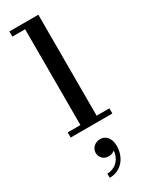

<svg xmlns="http://www.w3.org/2000/svg" viewBox="-274 -796 911 1175"><g transform="rotate(-30 182.0 -208.5)"><path d="M34.5 -36.5V0H329V-36.5H239V-750H34.5V-713.5H124.5V-36.5ZM120 157C120 189.5 141 216 181.5 216C199 216 213.5 208.5 223 200.5C216.5 268.5 169 303.5 118.5 303.5V333C203.5 333 253.5 263.5 253.5 185C253.5 128.5 223 98 185.5 98C149 98 120 124.5 120 157Z"/></g></svg>

Font: Bodoni* 06pt Medium
Style: Regular
Weight: 500
Version: Version 2.3